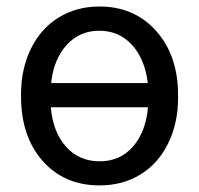

<svg xmlns="http://www.w3.org/2000/svg" viewBox="-20 -558 608 588"><path d="M44.4 0ZM44.4 -269Q44.4 -346.7 74.5 -408.4Q104.5 -470.2 159.4 -504.2Q214.4 -538.1 284.2 -538.1Q387.7 -538.1 453.6 -468.3Q519.5 -398.4 524.9 -286.6L525.4 -258.3Q525.4 -181.2 495.1 -119.1Q464.8 -57.1 410.2 -23.7Q355.5 9.8 285.2 9.8Q176.8 9.8 110.6 -65.2Q44.4 -140.1 44.4 -262.7ZM433.1 -229.5H135.7Q142.1 -153.8 182.1 -108.9Q222.2 -64 285.2 -64Q348.1 -64 387.5 -109.4Q426.8 -154.8 433.1 -229.5ZM284.2 -463.9Q223.1 -463.9 183.6 -419.7Q144 -375.5 136.7 -303.7H432.6Q423.8 -377.4 384 -420.7Q344.2 -463.9 284.2 -463.9Z"/></svg>

Font: Roboto
Style: Regular
Weight: 400
Designer: Google
Version: Version 2.134; 2016; ttfautohint (v1.6)